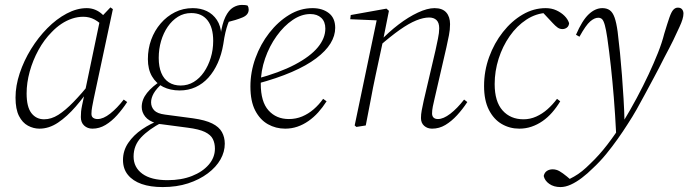

<svg xmlns="http://www.w3.org/2000/svg" viewBox="-20 -509 2793 779"><path d="M140 13Q116 13 93.5 1Q71 -11 57 -38.5Q43 -66 43 -113Q43 -161 60 -212Q77 -263 106 -310Q135 -357 172 -394.5Q209 -432 250.5 -454Q292 -476 332 -476Q350 -476 366 -469.5Q382 -463 395 -451Q408 -439 417 -422L401 -399Q385 -418 364 -429.5Q343 -441 318 -441Q295 -441 272.5 -433.5Q250 -426 229 -412Q208 -398 190 -379Q159 -348 136 -306Q113 -264 100.5 -218.5Q88 -173 88 -130Q88 -75 107.5 -50Q127 -25 159 -25Q188 -25 216.5 -43Q245 -61 278 -95Q311 -129 350 -177L358 -167H356Q323 -118 287.5 -77Q252 -36 215.5 -11.5Q179 13 140 13ZM355 13Q335 13 321.5 0.5Q308 -12 308 -34Q308 -46 309 -56.5Q310 -67 313 -81.5Q316 -96 321 -119L322 -124L387 -435L390 -439L428 -479L438 -472L360 -107Q357 -92 354 -76Q351 -60 351 -47Q351 -36 358 -31Q365 -26 376 -26Q399 -26 427 -48Q455 -70 482 -105L496 -95Q477 -66 455 -41.5Q433 -17 408 -2Q383 13 355 13Z M640 250Q590 250 554.5 237.5Q519 225 499 200.5Q479 176 479 140Q479 102 500.5 70.5Q522 39 556.5 15.5Q591 -8 630 -22L638 -13Q583 16 552.5 48.5Q522 81 522 126Q522 170 557.5 196Q593 222 660 222Q716 222 759 205Q802 188 827 159Q852 130 852 94Q852 72 843.5 55Q835 38 811.5 26.5Q788 15 741 9L635 -5Q630 -5 625 -6Q620 -7 614 -8V-9Q583 -18 569 -36Q555 -54 555 -75Q555 -105 576.5 -132Q598 -159 636 -183V-188L643 -175Q614 -149 603.5 -130Q593 -111 593 -94Q593 -75 605.5 -61.5Q618 -48 650 -44L763 -29Q813 -22 841 -8Q869 6 880.5 27Q892 48 892 74Q892 107 874.5 138Q857 169 823 194.5Q789 220 743 235Q697 250 640 250ZM709 -142Q671 -142 642 -156.5Q613 -171 596.5 -199.5Q580 -228 580 -269Q580 -311 593.5 -348Q607 -385 632 -414Q657 -443 690 -459.5Q723 -476 762 -476Q794 -476 819 -464Q844 -452 860 -428Q876 -404 878 -368L874 -362Q881 -413 894.5 -440.5Q908 -468 925.5 -478.5Q943 -489 961 -489Q968 -489 974 -488.5Q980 -488 985 -486Q987 -482 988 -478.5Q989 -475 989 -470Q989 -449 964.5 -438.5Q940 -428 895 -417L914 -435Q909 -424 904 -410Q899 -396 894.5 -377Q890 -358 886 -330Q879 -288 863.5 -253.5Q848 -219 825.5 -194Q803 -169 773.5 -155.5Q744 -142 709 -142ZM713 -162Q742 -162 766 -176.5Q790 -191 807.5 -216.5Q825 -242 835 -274.5Q845 -307 845 -343Q845 -397 822 -426.5Q799 -456 756 -456Q726 -456 702 -441Q678 -426 660.5 -400.5Q643 -375 633.5 -342.5Q624 -310 624 -274Q624 -238 634.5 -213Q645 -188 665 -175Q685 -162 713 -162Z M1137 13Q1099 13 1067 -5Q1035 -23 1015.5 -60.5Q996 -98 996 -158Q996 -217 1016.5 -273.5Q1037 -330 1072.5 -375.5Q1108 -421 1153 -448.5Q1198 -476 1248 -476Q1288 -476 1314 -456Q1340 -436 1340 -396Q1340 -364 1321 -333Q1302 -302 1263 -272.5Q1224 -243 1164 -217Q1104 -191 1022 -169L1020 -189Q1114 -214 1176.5 -247Q1239 -280 1269.5 -317Q1300 -354 1300 -393Q1300 -421 1283.5 -436.5Q1267 -452 1239 -452Q1203 -452 1167.5 -428Q1132 -404 1102.5 -363Q1073 -322 1055.5 -271.5Q1038 -221 1038 -169Q1038 -96 1069.5 -61Q1101 -26 1152 -26Q1181 -26 1206 -36.5Q1231 -47 1252.5 -65.5Q1274 -84 1291 -108L1305 -98Q1289 -73 1271 -53Q1253 -33 1231.5 -18Q1210 -3 1186.5 5Q1163 13 1137 13Z M1426 6 1419 0 1510 -435 1519 -426 1401 -431 1403 -448 1548 -474 1558 -465 1534 -345 1533 -339 1504 -204Q1493 -153 1484 -103.5Q1475 -54 1464 0ZM1733 13Q1714 13 1701 1.5Q1688 -10 1688 -30Q1688 -45 1691 -61Q1694 -77 1699 -100L1747 -305Q1752 -329 1757 -352.5Q1762 -376 1762 -394Q1762 -417 1751 -427.5Q1740 -438 1721 -438Q1698 -438 1668.5 -426Q1639 -414 1602 -388Q1565 -362 1517 -320L1515 -340H1520Q1557 -379 1597 -409.5Q1637 -440 1675.5 -458Q1714 -476 1743 -476Q1775 -476 1790.5 -458.5Q1806 -441 1806 -411Q1806 -388 1801.5 -366Q1797 -344 1791 -316L1743 -108Q1739 -92 1736 -76.5Q1733 -61 1733 -49Q1733 -38 1739 -32Q1745 -26 1757 -26Q1779 -26 1807 -47.5Q1835 -69 1863 -105L1876 -95Q1857 -66 1834.5 -41.5Q1812 -17 1787 -2Q1762 13 1733 13Z M2087 13Q2048 13 2015.5 -6Q1983 -25 1963.5 -63.5Q1944 -102 1944 -160Q1944 -221 1964.5 -277.5Q1985 -334 2020.5 -379Q2056 -424 2100.5 -450Q2145 -476 2194 -476Q2218 -476 2237.5 -467Q2257 -458 2270.5 -444.5Q2284 -431 2289 -415Q2288 -403 2280 -397Q2272 -391 2262 -391Q2251 -391 2242 -397.5Q2233 -404 2222 -416L2178 -463H2208V-457H2200Q2155 -455 2116 -429.5Q2077 -404 2048 -362.5Q2019 -321 2003 -270.5Q1987 -220 1987 -168Q1987 -97 2019 -61Q2051 -25 2104 -25Q2131 -25 2155.5 -36Q2180 -47 2201 -65.5Q2222 -84 2240 -108L2253 -98Q2238 -73 2220 -52.5Q2202 -32 2181 -17.5Q2160 -3 2136.5 5Q2113 13 2087 13Z M2254 250Q2227 250 2208.5 237Q2190 224 2186 205Q2189 191 2199 184.5Q2209 178 2222 178Q2237 178 2250 185.5Q2263 193 2280 207L2300 224V229H2275V225Q2292 217 2309 207.5Q2326 198 2342 185Q2358 172 2374 156Q2411 121 2444 78Q2477 35 2506 -11Q2537 -62 2563.5 -111.5Q2590 -161 2611.5 -207Q2633 -253 2649.5 -294.5Q2666 -336 2675 -372Q2688 -415 2696 -438Q2704 -461 2712 -469.5Q2720 -478 2730 -478Q2742 -478 2747.5 -471Q2753 -464 2753 -454Q2753 -444 2749 -430.5Q2745 -417 2737 -400Q2725 -373 2711.5 -345.5Q2698 -318 2675 -275Q2653 -231 2633.5 -195Q2614 -159 2597 -127Q2580 -95 2563 -65Q2546 -35 2527 -6Q2508 24 2486 55Q2464 86 2439.5 116Q2415 146 2386 173Q2364 195 2341 212.5Q2318 230 2296 240Q2274 250 2254 250ZM2480 36Q2476 -45 2470.5 -112.5Q2465 -180 2458.5 -239.5Q2452 -299 2444 -355Q2439 -389 2434 -407Q2429 -425 2423 -431Q2417 -437 2407 -437Q2392 -437 2374.5 -422Q2357 -407 2331 -360L2317 -368Q2342 -426 2368.5 -451Q2395 -476 2424 -476Q2442 -476 2454 -467.5Q2466 -459 2473.5 -438Q2481 -417 2486 -380Q2491 -339 2495.5 -294.5Q2500 -250 2503.5 -203Q2507 -156 2510 -107.5Q2513 -59 2514 -8H2521Z"/></svg>

Font: Source Serif 4 36pt Light
Style: Italic
Weight: 300
Italic angle: -12°
Designer: Frank Grießhammer
Foundry: Adobe Systems Incorporated
Version: Version 4.004;hotconv 1.0.116;makeotfexe 2.5.65601